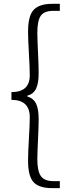

<svg xmlns="http://www.w3.org/2000/svg" viewBox="-20 -804 354 992"><path d="M289.1 168H249Q182.6 168 153.8 137.7Q125 107.4 125 26.4Q125 -15.6 129.4 -88.4Q133.8 -161.1 133.8 -198.2Q133.8 -288.1 39.1 -288.1V-328.1Q133.8 -328.1 133.8 -415Q133.8 -454.1 129.4 -526.9Q125 -599.6 125 -640.6Q125 -722.7 154.3 -753.4Q183.6 -784.2 249 -784.2H289.1V-748H255.9Q208 -748 190.4 -722.2Q172.9 -696.3 172.9 -635.7Q172.9 -601.6 176.3 -534.2Q179.7 -466.8 179.7 -425.8Q179.7 -374 166.5 -346.2Q153.3 -318.4 121.1 -309.6V-305.7Q153.3 -295.9 166.5 -268.1Q179.7 -240.2 179.7 -189.5Q179.7 -148.4 176.3 -81.5Q172.9 -14.6 172.9 19.5Q172.9 79.1 190.9 105.5Q209 131.8 255.9 131.8H289.1Z"/></svg>

Font: Gen Shin Gothic Light
Style: Regular
Weight: 200
Designer: [Source Han Sans]
Ryoko NISHIZUKA  (kana & ideographs); Paul D. Hunt (Latin, Greek & Cyrillic); Wenlong ZHANG  (bopomofo
Version: Version 1.002.20150607